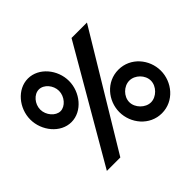

<svg xmlns="http://www.w3.org/2000/svg" viewBox="-145 -770 968 968"><g transform="rotate(-45 339.0 -285.5)"><path d="M21 -436C21 -356 82 -280 159 -280C236 -280 297 -356 297 -436C297 -516 236 -591 159 -591C82 -591 21 -516 21 -436ZM92 -436C92 -476 124 -513 159 -513C194 -513 226 -476 226 -436C226 -396 193 -358 159 -358C125 -358 92 -396 92 -436ZM111 20H207L569 -580H459ZM365 -145C365 -65 426 11 513 11C600 11 661 -65 661 -145C661 -225 600 -300 513 -300C426 -300 365 -225 365 -145ZM436 -145C436 -185 473 -222 513 -222C553 -222 590 -185 590 -145C590 -105 552 -67 513 -67C474 -67 436 -105 436 -145Z"/></g></svg>

Font: Charger Sport
Style: BdExt
Weight: 700
Designer: Jasper
Foundry: Cannot Into Space Fonts
Version: Version 1.1